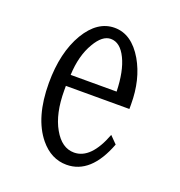

<svg xmlns="http://www.w3.org/2000/svg" viewBox="-110 -654 719 767"><g transform="rotate(20 250.0 -270.0)"><path d="M145 -275.4V-256.3Q145 -157.2 179.7 -96.7Q213.9 -36.1 266.1 -36.1Q337.9 -36.1 382.3 -153.3L412.1 -123Q357.9 20 254.4 20Q189 20 141.6 -37.6Q77.1 -116.7 77.1 -263.2Q77.1 -393.1 127.4 -478Q176.8 -560.1 249.5 -560.1Q322.3 -560.1 371.1 -476.6Q415 -400.4 415 -295.4V-275.4ZM343.3 -323.2Q340.8 -409.7 315.9 -460.4Q290.5 -513.2 250 -513.2Q214.4 -513.2 184.6 -461.9Q151.4 -406.2 147.9 -323.2Z"/></g></svg>

Font: BIZ UDMincho
Style: Regular
Weight: 400
Monospace: yes
Designer: TypeBank Co., Ltd.
Foundry: Morisawa Inc.
Version: Version 1.06